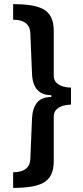

<svg xmlns="http://www.w3.org/2000/svg" viewBox="-20 -756 405 936"><path d="M44 -736Q91 -736 128 -730.5Q165 -725 190.5 -711.5Q216 -698 229 -672Q242 -646 242 -605V-387Q242 -366 255 -353Q268 -340 287 -334.5Q306 -329 326 -329V-246Q307 -246 287.5 -240.5Q268 -235 255 -222Q242 -209 242 -188V29Q242 70 229 96Q216 122 190.5 135.5Q165 149 128 154.5Q91 160 44 160V84Q64 84 83 78.5Q102 73 114.5 58.5Q127 44 128 17L136 -177Q138 -227 160 -255Q182 -283 230 -283V-292Q198 -292 177.5 -305Q157 -318 147 -341.5Q137 -365 136 -398L128 -592Q127 -620 114.5 -634.5Q102 -649 83.5 -654.5Q65 -660 44 -660Z"/></svg>

Font: Archivo Condensed
Style: Bold
Weight: 700
Width: 3
Designer: Hector Gatti
Foundry: Omnibus-Type
Version: Version 2.001